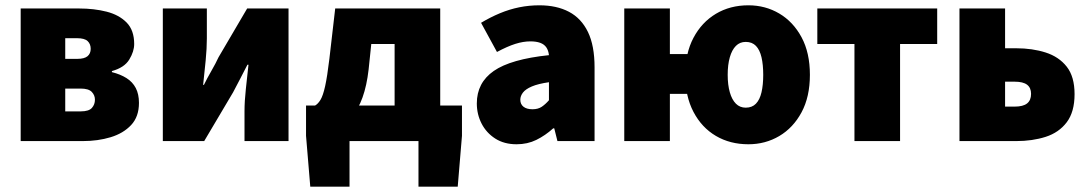

<svg xmlns="http://www.w3.org/2000/svg" viewBox="-20 -532 4106 724"><path d="M58 0V-500H278Q335 -500 382 -488Q429 -476 457.5 -447Q486 -418 486 -366Q486 -338 467.5 -307.5Q449 -277 402 -264V-260Q434 -252 457 -237.5Q480 -223 492 -200Q504 -177 504 -144Q504 -92 474.5 -60.5Q445 -29 397 -14.5Q349 0 292 0ZM226 -310H271Q298 -310 310 -320Q322 -330 322 -348Q322 -366 310.5 -377Q299 -388 270 -388H226ZM226 -112H284Q315 -112 326.5 -125Q338 -138 338 -156Q338 -173 326 -185.5Q314 -198 284 -198H226Z M594 0V-500H760V-387Q760 -350 755.5 -303.5Q751 -257 746 -212H749Q760 -235 777 -264.5Q794 -294 804 -316L912 -500H1068V0H902V-113Q902 -150 907 -196Q912 -242 917 -288H913Q902 -266 886 -235.5Q870 -205 859 -184L750 0Z M1298 0V172H1150L1134 -20V-134H1722V-20L1706 172H1558V0ZM1468 -50V-366H1380L1370 -270Q1363 -209 1347 -164.5Q1331 -120 1306 -91Q1281 -62 1248.5 -48Q1216 -34 1177 -34L1168 -134Q1179 -140 1188.5 -155.5Q1198 -171 1206 -207Q1214 -243 1222 -310L1244 -500H1640V-50Z M1928 12Q1881 12 1847.5 -9.5Q1814 -31 1796 -66Q1778 -101 1778 -142Q1778 -220 1842 -264.5Q1906 -309 2050 -324Q2048 -342 2040 -353.5Q2032 -365 2017 -370.5Q2002 -376 1980 -376Q1953 -376 1923 -366.5Q1893 -357 1854 -336L1794 -446Q1829 -467 1865 -482Q1901 -497 1938 -504.5Q1975 -512 2014 -512Q2079 -512 2125.5 -487.5Q2172 -463 2197 -411.5Q2222 -360 2222 -278V0H2082L2070 -48H2066Q2036 -21 2002.5 -4.5Q1969 12 1928 12ZM1988 -120Q2009 -120 2023 -129.5Q2037 -139 2050 -154V-222Q2009 -216 1985.5 -206Q1962 -196 1952 -183Q1942 -170 1942 -156Q1942 -139 1954 -129.5Q1966 -120 1988 -120Z M2334 0V-500H2506V-328H2596V-178H2506V0ZM2802 12Q2733 12 2679.5 -19.5Q2626 -51 2595 -110Q2564 -169 2564 -250Q2564 -331 2595 -389.5Q2626 -448 2679.5 -480Q2733 -512 2802 -512Q2866 -512 2918.5 -481Q2971 -450 3002.5 -391.5Q3034 -333 3034 -250Q3034 -167 3002.5 -108.5Q2971 -50 2918.5 -19Q2866 12 2802 12ZM2792 -126Q2816 -126 2830.5 -141Q2845 -156 2851.5 -184Q2858 -212 2858 -250Q2858 -288 2851.5 -316Q2845 -344 2830.5 -359Q2816 -374 2792 -374Q2770 -374 2755 -359Q2740 -344 2732 -316Q2724 -288 2724 -250Q2724 -212 2732 -184Q2740 -156 2755 -141Q2770 -126 2792 -126Z M3202 0V-366H3062V-500H3514V-366H3374V0Z M3598 0V-500H3770V-350H3812Q3873 -350 3923 -334Q3973 -318 4002.5 -280.5Q4032 -243 4032 -177Q4032 -110 4002.5 -71Q3973 -32 3923 -16Q3873 0 3812 0ZM3770 -130H3806Q3838 -130 3853 -142Q3868 -154 3868 -178Q3868 -201 3853 -212.5Q3838 -224 3806 -224H3770Z"/></svg>

Font: Source Sans 3 Black
Style: Regular
Weight: 900
Designer: Paul D. Hunt
Foundry: Adobe
Version: Version 3.046;hotconv 1.0.118;makeotfexe 2.5.65603